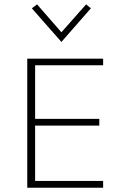

<svg xmlns="http://www.w3.org/2000/svg" viewBox="-20 -882 577 902"><path d="M108 0V-606.5H464.5V-575.5H145V-323.5H446.5V-292H145V-32H464.5V0ZM268.5 -685 129.5 -843 154 -861.5 274.5 -723.5H262.5L384.5 -861.5L407 -843Z"/></svg>

Font: Karla ExtraLight
Style: Regular
Weight: 250
Designer: Jonathan Pinhorn
Version: Version 2.004;gftools[0.9.33]